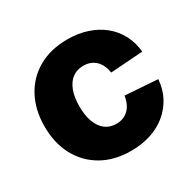

<svg xmlns="http://www.w3.org/2000/svg" viewBox="-126 -675 833 821"><g transform="rotate(-30 290.5 -264.0)"><path d="M299.8 11.2Q217.8 11.2 157 -23.4Q96.2 -58.1 63 -119.9Q29.8 -181.6 29.8 -263.7Q29.8 -345.7 63 -407.7Q96.2 -469.7 157 -504.2Q217.8 -538.6 299.8 -538.6Q353 -538.6 397.2 -523.9Q441.4 -509.3 474.6 -482.2Q507.8 -455.1 527.6 -417.2Q547.4 -379.4 551.8 -333L392.1 -321.8Q389.2 -341.3 381.8 -357.2Q374.5 -373 363 -384Q351.6 -395 336.4 -400.9Q321.3 -406.7 302.2 -406.7Q270.5 -406.7 248 -389.6Q225.6 -372.6 213.6 -340.6Q201.7 -308.6 201.7 -263.7Q201.7 -219.7 213.6 -187.5Q225.6 -155.3 248 -137.9Q270.5 -120.6 302.2 -120.6Q321.3 -120.6 336.4 -126.7Q351.6 -132.8 363 -144Q374.5 -155.3 381.8 -171.6Q389.2 -188 392.1 -208L552.2 -196.8Q548.8 -149.9 529.1 -112.1Q509.3 -74.2 476.3 -46.4Q443.4 -18.6 398.4 -3.7Q353.5 11.2 299.8 11.2Z"/></g></svg>

Font: Inter 24pt ExtraBold
Style: Regular
Weight: 800
Designer: Rasmus Andersson
Foundry: rsms
Version: Version 4.001;git-66647c0bb